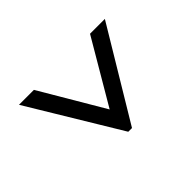

<svg xmlns="http://www.w3.org/2000/svg" viewBox="-135 -745 870 870"><g transform="rotate(45 300.0 -310.0)"><path d="M518 -298.9 81.4 -35.1V-130.7L448 -346.7L518 -322.7ZM518 -298.9 448 -274.8 81.4 -490.3V-585.4L518 -322.7Z"/></g></svg>

Font: BioRhyme ExtraBold
Style: Regular
Weight: 800
Designer: Aoife Mooney
Foundry: Aoife Mooney Type
Version: Version 1.600;gftools[0.9.33]